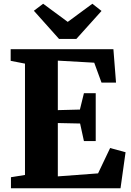

<svg xmlns="http://www.w3.org/2000/svg" viewBox="-20 -1006 702 1026"><path d="M113.5 -71V-666L37 -681V-743H586L600 -564.5H522.5L483.5 -671L289 -682V-417.5L407 -420.5L428.5 -508H491.5V-252H428.5L408 -346L289 -348.5V-63.5L504 -79.5L568.5 -215L651 -192.5L624 0H38.5V-59ZM295.5 -798 161 -948.5 210.5 -986 342 -889 473.5 -986 522.5 -947.5 388 -798Z"/></svg>

Font: Merriweather 36pt Black
Style: Regular
Weight: 900
Version: Version 2.100